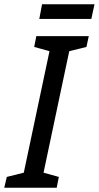

<svg xmlns="http://www.w3.org/2000/svg" viewBox="-69 -884 465 904"><path d="M-49 0 -37 -51 43 -71 164 -643 92 -663 102 -714H349L338 -663L257 -643L136 -71L208 -51L198 0ZM116 -795 129 -864H376L361 -795Z"/></svg>

Font: Noto Sans ExtraCondensed Medium
Style: Italic
Weight: 500
Width: 2
Italic angle: -12°
Designer: Monotype Design Team
Foundry: Monotype Imaging Inc.
Version: Version 2.013; ttfautohint (v1.8.4.7-5d5b)